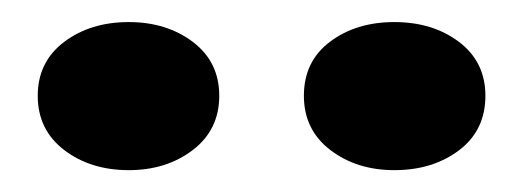

<svg xmlns="http://www.w3.org/2000/svg" viewBox="-20 -768 474 174"><path d="M96.7 -613.8Q62 -613.8 38.1 -632.1Q14.2 -650.4 14.2 -681.2Q14.2 -711.9 38.1 -730Q62 -748 96.7 -748Q130.9 -748 154.8 -730Q178.7 -711.9 178.7 -681.2Q178.7 -650.4 154.8 -632.1Q130.9 -613.8 96.7 -613.8ZM337.4 -613.8Q303.2 -613.8 279.3 -632.1Q255.4 -650.4 255.4 -681.2Q255.4 -712.4 279.1 -730.2Q302.7 -748 337.4 -748Q372.1 -748 396 -730Q419.9 -711.9 419.9 -681.2Q419.9 -649.9 396 -631.8Q372.1 -613.8 337.4 -613.8Z"/></svg>

Font: Epilogue
Style: Bold
Weight: 700
Designer: Tyler Finck
Foundry: Etcetera Type Co
Version: Version 2.112